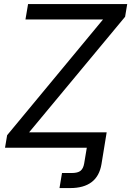

<svg xmlns="http://www.w3.org/2000/svg" viewBox="-20 -748 664 972"><path d="M281.2 204.1 293.9 127.9H342.8Q374 127.9 387.9 116.5Q401.9 105 406.2 79.1L419.4 0H5.4L16.1 -63.5L501.5 -649.4H108.9L122.1 -727.5H624L613.3 -663.1L127.4 -78.1H520L507.3 0L493.7 83Q473.6 204.1 335 204.1Z"/></svg>

Font: Inter Display
Style: Italic
Weight: 400
Italic angle: -9.39999°
Designer: Rasmus Andersson
Foundry: rsms
Version: Version 4.000;git-a52131595